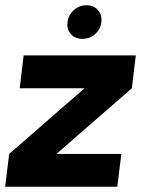

<svg xmlns="http://www.w3.org/2000/svg" viewBox="-50 -711 578 731"><path d="M452 -375 165 -125H412L396.5 0H-30.5L-15 -125L272 -375H25L40 -500H467ZM264 -563Q236.5 -563 220 -581.2Q203.5 -599.5 207 -627Q210.5 -654 231.2 -672.5Q252 -691 279.5 -691Q306.5 -691 322.8 -672.5Q339 -654 336 -627Q332.5 -599.5 312 -581.2Q291.5 -563 264 -563Z"/></svg>

Font: Urbanist
Style: Bold Italic
Weight: 700
Italic angle: -8°
Designer: Corey Hu
Foundry: Corey Hu
Version: Version 1.330; ttfautohint (v1.8.4.7-5d5b)